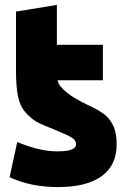

<svg xmlns="http://www.w3.org/2000/svg" viewBox="-20 -726 517 780"><path d="M398 -400H214Q218 -384 225 -376Q248 -349 282.5 -328.5Q317 -308 345 -295.5Q373 -283 398.5 -265.5Q424 -248 439 -217.5Q454 -187 454 -140Q454 -54 392.5 -10Q331 34 216 34Q105 34 19 -6L50 -149Q127 -117 190 -112Q208 -110 238 -112Q289 -116 289 -140Q289 -156 271.5 -167Q254 -178 202 -199H203Q155 -217 131 -230Q107 -243 84 -269Q61 -295 53 -335Q45 -375 45 -438V-679L211 -706V-544H398Z"/></svg>

Font: Repo
Style: ExtraBold
Weight: 800
Designer: Stefan Peev
Foundry: Context Ltd
Version: Version 001.000